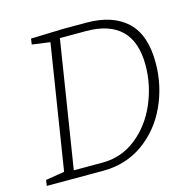

<svg xmlns="http://www.w3.org/2000/svg" viewBox="-102 -800 920 905"><g transform="rotate(-15 357.5 -347.5)"><path d="M396 -695Q524 -695 593.5 -630Q663 -565 663 -429Q663 -317 617.5 -218.5Q572 -120 487.5 -60Q403 0 292 0H17L21 -28L113 -43L209 -650L121 -662L125 -690L287 -695ZM299 -38Q392 -38 464 -95Q536 -152 575 -242.5Q614 -333 614 -429Q614 -545 555.5 -601Q497 -657 386 -657H257L159 -38Z"/></g></svg>

Font: Bitter Pro Light
Style: Italic
Weight: 300
Italic angle: -9°
Designer: Sol Matas, and Bitter project Authors
Foundry: Sol Matas
Version: Version 1.010